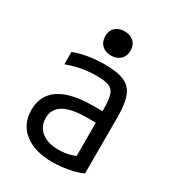

<svg xmlns="http://www.w3.org/2000/svg" viewBox="-176 -822 852 935"><g transform="rotate(30 250.0 -354.0)"><path d="M261 10Q161 10 104 -35.5Q47 -81 47 -160Q47 -243 110.5 -285Q174 -327 298 -327H388V-262H299Q127 -262 127 -161Q127 -113 162 -85Q197 -57 258 -57Q290 -57 320.5 -65Q351 -73 372 -86L350 -40V-338Q350 -389 342 -416Q334 -443 310.5 -452.5Q287 -462 242 -462Q213 -462 186 -459Q159 -456 132 -449.5Q105 -443 75 -432V-501Q110 -515 155.5 -522.5Q201 -530 250 -530Q318 -530 357 -513Q396 -496 412 -454.5Q428 -413 428 -340V-22Q397 -7 351 1.5Q305 10 261 10ZM250 -582Q218 -582 198.5 -600.5Q179 -619 179 -650Q179 -682 198.5 -700Q218 -718 250 -718Q282 -718 301.5 -700Q321 -682 321 -650Q321 -619 301.5 -600.5Q282 -582 250 -582Z"/></g></svg>

Font: M PLUS 1 Code
Style: Regular
Weight: 400
Designer: Coji Morishita
Foundry: UNDERFOREST DESIGN
Version: Version 1.005